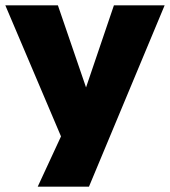

<svg xmlns="http://www.w3.org/2000/svg" viewBox="-37 -523 640 723"><path d="M105 180 212 -51V36L-17 -503H181L290 -185H284L392 -503H583L298 180Z"/></svg>

Font: Nunito Sans 8pt Black
Style: Regular
Weight: 900
Version: Version 3.101;gftools[0.9.27]